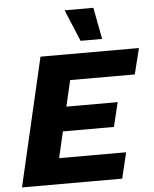

<svg xmlns="http://www.w3.org/2000/svg" viewBox="-59 -935 792 985"><g transform="rotate(-5 337.0 -443.0)"><path d="M14 0 167 -660H674L641 -527H308L277 -393H541L511 -268H248L217 -133H562L530 0ZM459 -886 490 -723H379L311 -886Z"/></g></svg>

Font: Kantumruy Pro
Style: Italic
Weight: 400
Italic angle: -13°
Designer: Sovichet Tep
Foundry: Sovichet Tep
Version: Version 1.002